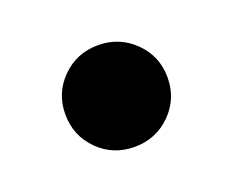

<svg xmlns="http://www.w3.org/2000/svg" viewBox="-48 -507 394 325"><g transform="rotate(-20 149.0 -344.5)"><path d="M148.9 -252.9Q110.4 -252.9 83.7 -279.5Q57.1 -306.2 57.1 -344.7Q57.1 -382.8 83.7 -409.4Q110.4 -436 148.9 -436Q187.5 -436 214.4 -409.4Q241.2 -382.8 241.2 -344.7Q241.2 -306.2 214.4 -279.5Q187.5 -252.9 148.9 -252.9Z"/></g></svg>

Font: Inter 24pt ExtraBold
Style: Regular
Weight: 800
Designer: Rasmus Andersson
Foundry: rsms
Version: Version 4.001;git-66647c0bb